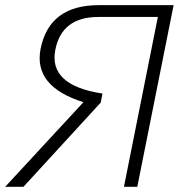

<svg xmlns="http://www.w3.org/2000/svg" viewBox="-77 -718 695 738"><path d="M399.4 0 529.8 -652.8H301.3Q160.6 -652.8 135.7 -526.9Q108.4 -390.1 316.9 -358.4L310.1 -323.7L13.2 0H-57.1L243.7 -325.2Q50.3 -385.7 79.1 -530.8Q112.8 -698.2 302.2 -698.2H590.3L450.7 0Z"/></svg>

Font: Sansation Light
Style: Light Italic
Weight: 300
Designer: Bernd Montag
Version: Version 1.301